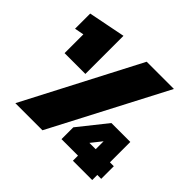

<svg xmlns="http://www.w3.org/2000/svg" viewBox="-157 -833 1012 1012"><g transform="rotate(45 348.5 -327.0)"><path d="M72 -370V-510L20 -500V-613L227 -654V-370ZM75 0 410 -644H613L277 0ZM504 0V-38H381V-126L507 -284H648V-132H677V-38H648V0ZM499 -128H546V-187Z"/></g></svg>

Font: Kanit ExtraBold
Style: Regular
Weight: 800
Designer: Katatrad Team
Foundry: CadsonDemak
Version: Version 2.000; ttfautohint (v1.8.3)